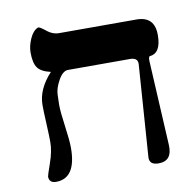

<svg xmlns="http://www.w3.org/2000/svg" viewBox="-71 -663 743 742"><g transform="rotate(-10 301.0 -292.0)"><path d="M544.4 -58.6Q548.3 6.3 493.7 6.3Q455.6 6.3 458.5 -25.4L483.9 -384.8Q485.4 -410.2 454.6 -410.2H210.9Q189.5 -410.2 171.4 -376Q156.2 -348.1 155 -324.5Q153.8 -300.8 153.8 -284.2Q153.8 -254.9 161.9 -198Q169.9 -141.1 169.9 -111.8Q169.9 7.3 91.3 7.8Q63.5 7.8 63.5 -17.6Q63.5 -21.5 79.3 -66.7Q95.2 -111.8 95.2 -147.5Q95.2 -171.4 92.8 -220.2Q90.3 -269 90.3 -293.5Q90.3 -355.5 144.5 -414.1Q106.4 -422.9 93.3 -441.9Q80.1 -460.9 80.1 -501.5Q80.1 -526.9 92.8 -555.4Q105.5 -584 125.5 -591.8Q130.4 -593.3 152.3 -576.2Q176.3 -555.7 203.1 -556.2H505.4Q576.7 -556.2 576.2 -482.4Q576.2 -411.1 530.8 -407.7Q525.9 -403.8 526.9 -387.2Z"/></g></svg>

Font: Accordance
Style: Bold-Italic
Weight: 700
Italic angle: -11°
Version: Version 1.2 (build January 31, 2020) Miklal Software Solutio